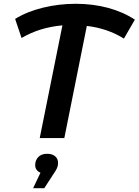

<svg xmlns="http://www.w3.org/2000/svg" viewBox="-20 -730 733 1015"><path d="M635 -526Q549 -580 439 -593L320 0H190L310 -596Q188 -585 94 -529L60 -630Q123 -669 207.5 -689.5Q292 -710 380 -710Q471 -710 551 -688.5Q631 -667 693 -626ZM287 131Q287 146 281.5 158.5Q276 171 260 194L214 265H155L194 183Q181 178 173.5 167.5Q166 157 166 143Q166 117 182.5 100Q199 83 229 83Q257 83 272 96.5Q287 110 287 131Z"/></svg>

Font: Montserrat Alternates SemiBold
Style: Italic
Weight: 600
Italic angle: -11.3°
Designer: Julieta Ulanovsky
Foundry: Julieta Ulanovsky
Version: Version 7.200